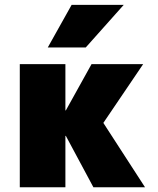

<svg xmlns="http://www.w3.org/2000/svg" viewBox="-20 -790 665 810"><path d="M63.5 0V-519.5H255.9V-324.2H257.8L366.2 -519.5H584L416 -271.5L591.8 0H374L257.8 -216.8H255.9V0ZM181.6 -589.8 282.2 -769.5H502L341.8 -589.8Z"/></svg>

Font: GenEi M Gothic v2 Black
Style: Regular
Weight: 900
Version: Version 2.0